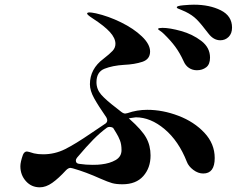

<svg xmlns="http://www.w3.org/2000/svg" viewBox="-20 -769 1040 820"><path d="M971 -651Q971 -626 956.5 -611.5Q942 -597 921 -597Q892 -597 870 -626Q839 -667 820 -686Q801 -705 772 -719Q762 -724 752.5 -727.5Q743 -731 739 -733Q735 -735 735 -738Q735 -744 763 -746.5Q791 -749 808 -749Q875 -749 923 -725Q971 -701 971 -651ZM897 -94Q897 -28 848 -28Q826 -28 805.5 -43.5Q785 -59 778 -78Q743 -167 683 -217.5Q623 -268 560 -268Q529 -264 530 -263L533 -261Q586 -214 604.5 -180.5Q623 -147 623 -105Q623 -52 592 -17Q561 18 503 18Q476 18 458.5 13Q441 8 409 -6Q347 -34 291 -50Q283 -52 281 -52Q272 -52 262 -42Q230 -7 203 12Q176 31 150 31Q114 31 90.5 4.5Q67 -22 67 -59Q67 -77 78 -108Q84 -122 95 -122Q97 -122 105 -120L125 -114Q142 -110 164 -110Q214 -110 258 -132Q302 -154 369 -200L427 -239Q438 -245 438 -255Q438 -261 434 -268Q400 -317 382 -349.5Q364 -382 364 -409Q364 -475 422 -518Q449 -539 461 -552Q473 -565 473 -582Q473 -606 449.5 -632Q426 -658 375 -691Q352 -706 352 -711Q352 -716 363 -716Q370 -716 390 -712Q443 -700 497 -673.5Q551 -647 586 -613.5Q621 -580 621 -549Q621 -516 588 -505Q555 -494 509 -492Q461 -489 426.5 -475.5Q392 -462 392 -418Q392 -388 412 -365Q432 -342 478 -307L497 -292Q507 -284 515 -284Q517 -284 525 -286Q565 -300 609 -300Q675 -300 742 -274.5Q809 -249 853 -202Q897 -155 897 -94ZM655 -645Q655 -648 661 -649Q667 -650 674 -650Q705 -650 753.5 -636.5Q802 -623 839.5 -594.5Q877 -566 877 -523Q877 -494 860.5 -481.5Q844 -469 821 -469Q802 -469 787 -479Q772 -489 764 -508Q748 -543 728.5 -569.5Q709 -596 679 -625Q672 -632 663.5 -637.5Q655 -643 655 -645ZM448 -227Q442 -227 437 -224Q407 -202 378 -172.5Q349 -143 311 -98L310 -97Q304 -90 304 -83Q304 -70 320 -69Q347 -65 375 -65Q401 -65 413 -67Q449 -71 474 -85.5Q499 -100 499 -128Q499 -152 492.5 -169Q486 -186 476 -202Q466 -218 463 -223Q456 -227 448 -227Z"/></svg>

Font: Shippori Mincho B1 ExtraBold
Style: Regular
Weight: 800
Designer: FONTDASU
Foundry: FONTDASU / Google Inc. / but / Adobe
Version: Version 3.110; ttfautohint (v1.8.3)